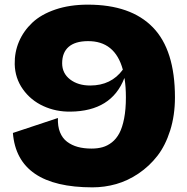

<svg xmlns="http://www.w3.org/2000/svg" viewBox="-20 -786 799 822"><path d="M356 -766.1Q540 -766.1 634.5 -668.9Q729 -571.8 729 -369.1Q729 -292 708.5 -227.3Q688 -162.6 653.6 -118.4Q619.1 -74.2 573.2 -43.2Q527.3 -12.2 477.5 2Q427.7 16.1 376 16.1Q53.7 16.1 35.2 -216.8L228 -280.8Q226.6 -245.6 236.8 -220Q247.1 -194.3 267.1 -179.2Q287.1 -164.1 313 -157Q338.9 -149.9 372.1 -149.9Q397.9 -149.9 418.9 -155.8Q439.9 -161.6 459 -176.5Q478 -191.4 491 -215.8Q503.9 -240.2 511.5 -279.1Q519 -317.9 519 -369.1Q519 -414.1 513.2 -450.2L512.2 -451.2Q457.5 -310.1 282.2 -308.1Q219.2 -307.1 165.3 -332Q111.3 -356.9 77.9 -404.1Q44.4 -451.2 43 -511.2Q42 -562.5 61.3 -607.9Q80.6 -653.3 118.4 -689Q156.2 -724.6 217.5 -745.4Q278.8 -766.1 356 -766.1ZM246.1 -515.1Q246.1 -472.2 280 -446Q314 -419.9 366.2 -419.9Q456.1 -419.9 505.9 -487.8Q472.2 -611.3 355 -609.9Q301.3 -609.4 273.7 -585.2Q246.1 -561 246.1 -515.1Z"/></svg>

Font: Mayenne Sans Regular
Style: Regular
Weight: 600
Width: 6
Designer: Jérémy Landes — Studio Triple
Foundry: Jérémy Landes — Studio Triple
Version: Version 1.001;hotconv 1.0.109;makeotfexe 2.5.65596